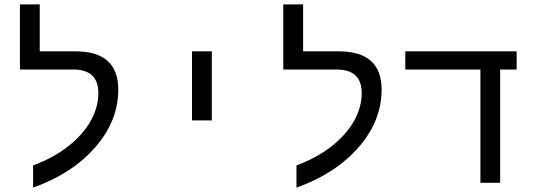

<svg xmlns="http://www.w3.org/2000/svg" viewBox="-20 -833 2440 875"><path d="M130.9 -79.1Q224.1 -113.8 291 -166.5Q357.9 -219.2 393.1 -281.5Q428.2 -343.8 428.2 -409.2Q428.2 -516.1 314 -516.1H70.8V-813H161.1V-599.1H323.2Q519 -599.1 519 -424.8Q519 -282.2 414.1 -161.9Q309.1 -41.5 130.9 22Z M855 -599.1H945.3V-284.2H855Z M1331.1 -79.1Q1424.3 -113.8 1491.2 -166.5Q1558.1 -219.2 1593.3 -281.5Q1628.4 -343.8 1628.4 -409.2Q1628.4 -516.1 1514.2 -516.1H1271V-813H1361.3V-599.1H1523.4Q1719.2 -599.1 1719.2 -424.8Q1719.2 -282.2 1614.3 -161.9Q1509.3 -41.5 1331.1 22Z M2259.3 0H2169.4V-516.1H1827.1V-599.1H2334.5V-516.1H2259.3Z"/></svg>

Font: Cousine
Style: Regular
Weight: 400
Monospace: yes
Designer: Steve Matteson
Foundry: Monotype Imaging Inc.
Version: Version 1.21